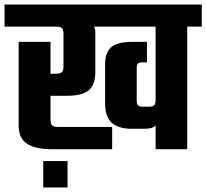

<svg xmlns="http://www.w3.org/2000/svg" viewBox="-40 -656 907 844"><path d="M644 -595H783V0H644ZM606 -472V-382H586Q573 -382 567 -377Q561 -372 561 -359V-213Q561 -198 567 -192.5Q573 -187 586 -187H616Q630 -187 637 -193Q644 -199 644 -216L656 -153Q656 -121 644.5 -105.5Q633 -90 596 -90H538Q481 -90 451.5 -116Q422 -142 422 -203V-373Q422 -424 448 -448Q474 -472 544 -472ZM42 -472H182V-131Q182 -112 189 -105Q196 -98 215 -98H453V0H192Q114 0 78 -24.5Q42 -49 42 -104ZM-20 -636H847V-539H333L349 -553Q364 -550 371.5 -541Q379 -532 379 -514V-339Q379 -284 350.5 -259.5Q322 -235 255 -235H163V-332H206Q225 -332 232 -339Q239 -346 239 -365V-506Q239 -526 232.5 -532.5Q226 -539 206 -539H-20ZM150 52H257V168H150Z"/></svg>

Font: Teko Light SemiBold
Style: Regular
Weight: 600
Version: Version 2.000;gftools[0.9.28.dev9+g7d2139d.d20230707]